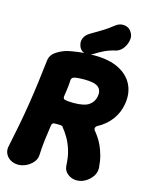

<svg xmlns="http://www.w3.org/2000/svg" viewBox="-151 -978 840 1077"><g transform="rotate(15 268.5 -440.0)"><path d="M60 15Q37 15 18 4.5Q-1 -6 -11 -24.5Q-21 -43 -18 -65Q-3 -136 9.5 -201Q22 -266 32 -329Q42 -392 50.5 -457Q59 -522 67 -593Q72 -626 101.5 -645Q131 -664 161 -672Q180 -677 220.5 -682.5Q261 -688 317 -688Q403 -688 459 -659.5Q515 -631 539 -582Q563 -533 553 -472Q545 -419 514 -377Q483 -335 432 -308Q425 -303 423.5 -296Q422 -289 426 -283Q437 -270 449.5 -252Q462 -234 473 -210.5Q484 -187 492.5 -156.5Q501 -126 504 -87Q506 -60 491 -37Q476 -14 451.5 0.5Q427 15 400 15Q372 15 349 -2.5Q326 -20 324 -49Q322 -99 310.5 -137Q299 -175 282 -204Q265 -233 246 -256Q245 -258 242.5 -259Q240 -260 235 -261Q226 -261 214 -261.5Q202 -262 194 -261Q184 -258 182 -243Q175 -198 170 -156.5Q165 -115 163 -68Q162 -45 146 -26Q130 -7 107 4Q84 15 60 15ZM272 -400Q334 -400 361 -419Q388 -438 394 -472Q400 -506 379 -524.5Q358 -543 296 -543Q281 -543 266 -542Q251 -541 242 -539Q233 -538 227.5 -532Q222 -526 222 -518Q221 -494 218 -470Q215 -446 211 -422Q210 -415 213.5 -409.5Q217 -404 224 -404Q231 -402 243.5 -401Q256 -400 272 -400ZM310 -695Q285 -679 261.5 -685Q238 -691 227 -716V-718Q218 -740 226.5 -762Q235 -784 259 -798Q291 -817 322.5 -836Q354 -855 385 -880Q409 -899 437.5 -894.5Q466 -890 479 -865L482 -859Q491 -842 485.5 -817Q480 -792 464.5 -772Q449 -752 427 -746Q391 -738 362.5 -724.5Q334 -711 310 -695Z"/></g></svg>

Font: Winky Sans
Style: Bold Italic
Weight: 700
Italic angle: -8.97852°
Designer: Simon Atzbach
Foundry: typofactur
Version: Version 1.205